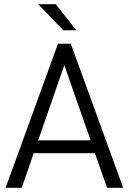

<svg xmlns="http://www.w3.org/2000/svg" viewBox="-20 -900 616 920"><path d="M434.6 -166H141.6L84 0H6.8L257.8 -690.4H319.3L570.3 0H493.2ZM414.1 -227.5 288.1 -587.9 163.1 -227.5ZM163.1 -879.9H247.1L345.7 -754.9H283.2Z"/></svg>

Font: Altinn-DIN
Style: Regular
Weight: 400
Designer: Charles Nix
Foundry: Altinn
Version: Version 2.00